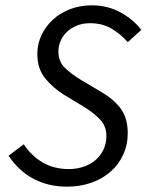

<svg xmlns="http://www.w3.org/2000/svg" viewBox="-20 -688 550 720"><path d="M231 12Q163 12 107.5 -16.5Q52 -45 12 -104L69 -147Q98 -103 140.5 -78.5Q183 -54 238 -54Q268 -54 294 -63Q320 -72 338.5 -88Q357 -104 368 -127Q379 -150 379 -178Q379 -214 356.5 -238.5Q334 -263 297 -286L221 -332Q179 -358 149.5 -394Q120 -430 120 -486Q120 -523 135.5 -556Q151 -589 178 -614Q205 -639 242.5 -653.5Q280 -668 324 -668Q383 -668 431 -642Q479 -616 510 -576L459 -530Q433 -560 398.5 -580.5Q364 -601 318 -601Q290 -601 268 -592Q246 -583 230.5 -568Q215 -553 207 -534Q199 -515 199 -495Q199 -457 223.5 -433.5Q248 -410 284 -388L360 -343Q408 -315 433.5 -279.5Q459 -244 459 -189Q459 -145 442 -108Q425 -71 395 -44.5Q365 -18 323 -3Q281 12 231 12Z"/></svg>

Font: Matigon Symbol
Style: Regular
Weight: 400
Designer: Paul D. Hunt
Foundry: Adobe Systems Incorporated
Version: Version 2.021;PS 2.000;hotconv 1.0.86;makeotf.lib2.5.63406